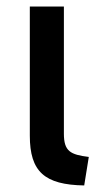

<svg xmlns="http://www.w3.org/2000/svg" viewBox="-20 -548 308 586"><path d="M251 -69 237 18C116 16 71 -24 71 -134V-528H175V-140C175 -86 195 -76 251 -69Z"/></svg>

Font: Repo Medium
Style: Regular
Weight: 500
Designer: Stefan Peev
Foundry: Context Ltd
Version: Version 1.502